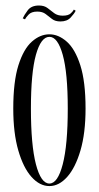

<svg xmlns="http://www.w3.org/2000/svg" viewBox="-20 -648 350 680"><path d="M155 11Q120.5 11 91.5 -21.5Q62.5 -54 44.8 -115.2Q27 -176.5 27 -263.5Q27 -359 45.2 -416.8Q63.5 -474.5 92.8 -500.5Q122 -526.5 155 -526.5Q187 -526.5 216.5 -500.5Q246 -474.5 264.5 -416.8Q283 -359 283 -263.5Q283 -176.5 265 -115.2Q247 -54 218 -21.5Q189 11 155 11ZM155 2Q184.5 2 202.2 -66.2Q220 -134.5 220 -263.5Q220 -390 202.2 -453.8Q184.5 -517.5 155 -517.5Q125 -517.5 107.2 -453.8Q89.5 -390 89.5 -263.5Q89.5 -134.5 107.2 -66.2Q125 2 155 2ZM194 -572Q175.5 -572 164.2 -580.8Q153 -589.5 141.8 -598.2Q130.5 -607 112 -607Q91 -607 80.8 -595.8Q70.5 -584.5 68.5 -579.5L60.5 -583Q65.5 -594.5 78.2 -611.5Q91 -628.5 118 -628.5Q137 -628.5 148.8 -619.2Q160.5 -610 172.2 -601.2Q184 -592.5 202 -592.5Q222 -592.5 230.8 -600.8Q239.5 -609 241.5 -614L248 -610Q243 -599.5 230.2 -585.8Q217.5 -572 194 -572Z"/></svg>

Font: Imbue 100pt Light
Style: Regular
Weight: 300
Designer: Tyler Finck
Foundry: Etcetera Type Company
Version: Version 1.102; ttfautohint (v1.8.3)